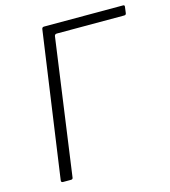

<svg xmlns="http://www.w3.org/2000/svg" viewBox="-110 -830 813 919"><g transform="rotate(-15 296.0 -371.0)"><path d="M182 -731Q183 -742 193 -742H585Q593 -742 592 -734L588 -703Q587 -694 578 -694H244Q234 -694 232 -685L138 -8Q137 0 128 0H89Q84 0 81.5 -2.5Q79 -5 80 -11Z"/></g></svg>

Font: Libre Franklin ExtraLight
Style: Italic
Weight: 250
Italic angle: -8°
Designer: Pablo Impallari, Rodrigo Fuenzalida, Nhung Nguyen
Foundry: Impallari Type
Version: Version 3.000